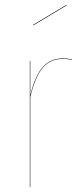

<svg xmlns="http://www.w3.org/2000/svg" viewBox="-20 -766 335 786"><path d="M252.9 -744.1 116.2 -662.1 115.2 -664.1 252 -746.1ZM237.8 -526.9Q258.8 -526.9 274.9 -522V-520Q258.8 -524.9 237.8 -524.9Q186.5 -524.9 155.5 -489.3Q124.5 -453.6 104 -369.1V0H102.1V-517.1H104V-376Q124 -457 155.5 -491.9Q187 -526.9 237.8 -526.9Z"/></svg>

Font: Fira Sans Compressed Two
Style: Regular
Weight: 100
Width: 1
Designer: Carrois Corporate & Edenspiekermann AG
Foundry: Carrois Corporate GbR & Edenspiekermann AG
Version: Version 4.203;PS 004.203;hotconv 1.0.88;makeotf.lib2.5.64775